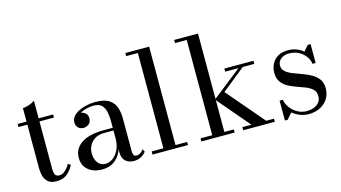

<svg xmlns="http://www.w3.org/2000/svg" viewBox="-84 -1055 2436 1370"><g transform="rotate(-15 1134.0 -370.0)"><path d="M191.5 7Q150.5 7 129.5 -11.2Q108.5 -29.5 100.8 -56.8Q93 -84 93 -111.5V-560Q116 -560 141.8 -569.5Q167.5 -579 182.5 -590V-91Q182.5 -53.5 191.8 -41Q201 -28.5 222.5 -28.5Q245 -28.5 265.8 -48.2Q286.5 -68 299.5 -92.5L319 -80Q298.5 -41 269 -17Q239.5 7 191.5 7ZM27.5 -437V-460H289.5V-437Z M762 10Q738.5 10 719 1.2Q699.5 -7.5 687.8 -26.8Q676 -46 676 -78V-304.5Q676 -340.5 670 -372.8Q664 -405 644.5 -425.5Q625 -446 585 -446Q563.5 -446 540 -441.2Q516.5 -436.5 496 -426.8Q475.5 -417 462.8 -402Q450 -387 450 -366H422Q422 -391.5 438.8 -406.2Q455.5 -421 475.5 -421Q497 -421 514.8 -407.2Q532.5 -393.5 532.5 -368Q532.5 -338 514.2 -324.5Q496 -311 475.5 -311Q452.5 -311 436.8 -325Q421 -339 421 -366Q421 -389.5 436.2 -408.2Q451.5 -427 477.5 -440.2Q503.5 -453.5 535.8 -460.8Q568 -468 602 -468Q671 -468 705.5 -444Q740 -420 751.5 -382.5Q763 -345 763 -304.5V-61Q763 -44.5 768.5 -33.5Q774 -22.5 792 -22.5Q804 -22.5 818.8 -32Q833.5 -41.5 841 -56L852 -34.5Q839 -16 816.2 -3Q793.5 10 762 10ZM528.5 10Q463.5 10 424.8 -23.2Q386 -56.5 386 -113.5Q386 -180.5 443.8 -219.2Q501.5 -258 608 -258H722.5V-238H608Q564 -238 536.8 -220.2Q509.5 -202.5 496.5 -175.5Q483.5 -148.5 483.5 -121Q483.5 -96 491.8 -73.5Q500 -51 517 -37Q534 -23 560 -23Q587.5 -23 614 -41Q640.5 -59 658.2 -95Q676 -131 676 -183.5H689Q689 -126.5 670 -82.8Q651 -39 615.2 -14.5Q579.5 10 528.5 10Z M1076.5 -750V-23H1162.5V0H900.5V-23H987V-727H900.5V-750Z M1261.5 0V-23H1348V-727H1261.5V-750H1437.5V-23H1507.5V0ZM1570.5 0V-23H1637.5L1432.5 -263.5L1652.5 -437H1554.5V-460H1769.5V-437H1684L1511.5 -298L1746.5 -23H1804V0Z M1876 10V-137H1899.5Q1905.5 -103.5 1926.8 -75.8Q1948 -48 1978.8 -31.2Q2009.5 -14.5 2045 -14.5Q2073 -14.5 2097.2 -23.5Q2121.5 -32.5 2136.5 -50.8Q2151.5 -69 2151.5 -97Q2151.5 -128.5 2132.5 -147Q2113.5 -165.5 2084 -177.5Q2054.5 -189.5 2021 -200.8Q1987.5 -212 1958 -227.8Q1928.5 -243.5 1909.5 -270Q1890.5 -296.5 1890.5 -339.5Q1890.5 -371.5 1904.8 -401.2Q1919 -431 1949 -450Q1979 -469 2026 -469Q2059.5 -469 2087.8 -458.2Q2116 -447.5 2137.5 -429L2173.5 -469.5H2194V-330H2170.5Q2167.5 -359 2148.8 -385Q2130 -411 2098.8 -428Q2067.5 -445 2027 -445Q2004.5 -445 1985.2 -436.8Q1966 -428.5 1954.8 -413.2Q1943.5 -398 1943.5 -377.5Q1943.5 -350.5 1963 -333.2Q1982.5 -316 2013.8 -303.5Q2045 -291 2080 -278.8Q2115 -266.5 2146.2 -249.2Q2177.5 -232 2197.2 -205.5Q2217 -179 2217 -138Q2217 -93.5 2195.5 -60Q2174 -26.5 2137.2 -8.2Q2100.5 10 2053.5 10Q2020 10 1989.5 -2Q1959 -14 1935 -34L1896 10Z"/></g></svg>

Font: BodoniModa 10 Custom
Style: Regular
Weight: 400
Designer: Owen Earl
Foundry: indestructible type
Version: Version 2.005